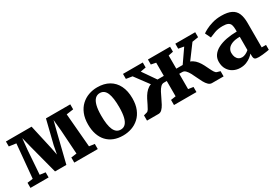

<svg xmlns="http://www.w3.org/2000/svg" viewBox="25 -1294 2898 2031"><g transform="rotate(-30 1474.0 -279.0)"><path d="M12 0V-62.5L80.5 -71.5L118.5 -482.5L32.5 -494.5V-555H346L410.5 -267L431 -165.5L450 -267L521.5 -555H818.5V-494L733 -482L768 -71.5L834 -62.5V0H547V-62.5L615 -71.5L596 -362L582.5 -500L547.5 -363.5L462.5 -21H324L233.5 -366L200 -500L186.5 -366L165.5 -71.5L233.5 -62.5V0Z M874.5 -275Q874.5 -349.5 897 -404.8Q919.5 -460 958.8 -496.5Q998 -533 1048.2 -551Q1098.5 -569 1153.5 -569Q1237.5 -569 1297 -534.8Q1356.5 -500.5 1388.2 -436.5Q1420 -372.5 1420 -283Q1420 -207 1397.2 -151.5Q1374.5 -96 1335.2 -60Q1296 -24 1245.8 -6.5Q1195.5 11 1140 11Q1077.5 11 1028.2 -8.5Q979 -28 944.8 -65Q910.5 -102 892.5 -155.2Q874.5 -208.5 874.5 -275ZM1149.5 -56Q1183.5 -56 1206.2 -78.8Q1229 -101.5 1240.8 -149.5Q1252.5 -197.5 1252.5 -271.5Q1252.5 -327 1246.8 -370Q1241 -413 1228.8 -442.5Q1216.5 -472 1196.5 -487.2Q1176.5 -502.5 1147.5 -502.5Q1113.5 -502.5 1090 -479.5Q1066.5 -456.5 1054.2 -409Q1042 -361.5 1042 -286.5Q1042 -230.5 1048 -187.5Q1054 -144.5 1067 -115.2Q1080 -86 1100.2 -71Q1120.5 -56 1149.5 -56Z M1435.5 0V-64L1475 -75Q1489 -79 1500.8 -98Q1512.5 -117 1525.2 -144Q1538 -171 1553.2 -200.8Q1568.5 -230.5 1588.8 -256.8Q1609 -283 1636.2 -300.2Q1663.5 -317.5 1699.5 -318.5L1707.5 -253L1537.5 -482L1462.5 -494V-555H1704V-494L1637.5 -482L1749 -321H1826V-482L1767 -494V-555H2037.5V-494L1978.5 -482V-321H2056.5L2168 -482L2101.5 -494V-555H2344.5V-494L2269 -482L2099 -253L2107 -318.5Q2143.5 -317.5 2170.5 -300.2Q2197.5 -283 2217.8 -256.8Q2238 -230.5 2253.2 -200.8Q2268.5 -171 2281.2 -144Q2294 -117 2306.2 -98Q2318.5 -79 2332 -75L2371 -64V0H2229.5Q2206 0 2186.8 -18.5Q2167.5 -37 2151.2 -66.8Q2135 -96.5 2120 -129.2Q2105 -162 2089.5 -191.5Q2074 -221 2055.8 -239.8Q2037.5 -258.5 2015.5 -258.5H1978.5V-71.5L2039.5 -62.5V0H1765V-62.5L1826 -71.5V-258.5H1790Q1768 -258.5 1749.8 -239.8Q1731.5 -221 1716 -191.5Q1700.5 -162 1685.5 -129.2Q1670.5 -96.5 1654.2 -66.8Q1638 -37 1619 -18.5Q1600 0 1576 0Z M2572 11Q2526.5 11 2488.2 -8.5Q2450 -28 2426.8 -65.8Q2403.5 -103.5 2403.5 -158Q2403.5 -204 2428.5 -238.5Q2453.5 -273 2497.8 -295.5Q2542 -318 2601 -329.5Q2660 -341 2728.5 -341.5V-364.5Q2728.5 -400.5 2721 -422.8Q2713.5 -445 2691.5 -455.8Q2669.5 -466.5 2628 -466.5Q2570.5 -466.5 2527.5 -450.5Q2484.5 -434.5 2460.5 -423.5L2427.5 -491.5Q2440 -502 2474.5 -520.2Q2509 -538.5 2559 -553.2Q2609 -568 2668 -568Q2746 -568 2790.8 -545.5Q2835.5 -523 2854.5 -478Q2873.5 -433 2873.5 -364V-64.5L2926 -64V-5Q2914.5 -2.5 2892 1Q2869.5 4.5 2844 7.2Q2818.5 10 2797.5 10Q2761 10 2749 -0.5Q2737 -11 2737 -42.5V-67Q2724.5 -51.5 2701.2 -33.2Q2678 -15 2645.5 -2Q2613 11 2572 11ZM2644 -76.5Q2664 -76.5 2687.8 -88Q2711.5 -99.5 2728.5 -115.5V-277.5Q2670.5 -277.5 2634.5 -263Q2598.5 -248.5 2582 -225Q2565.5 -201.5 2565.5 -173.5Q2565.5 -142 2575.5 -120.5Q2585.5 -99 2603 -87.8Q2620.5 -76.5 2644 -76.5Z"/></g></svg>

Font: Merriweather 20pt ExtraBold
Style: Regular
Weight: 800
Version: Version 2.100